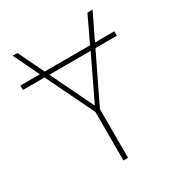

<svg xmlns="http://www.w3.org/2000/svg" viewBox="-170 -826 871 938"><g transform="rotate(-30 265.0 -357.0)"><path d="M253 0V-274L122 -544H0V-569H110L40 -714H67L137 -569H393L462 -714H491L421 -569H530V-544H409L279 -275V0ZM266 -302 382 -544H149Z"/></g></svg>

Font: Noto Sans Mono Condensed Thin
Style: Regular
Weight: 100
Width: 3
Designer: Monotype Design Team
Foundry: Monotype Imaging Inc.
Version: Version 2.014; ttfautohint (v1.8.4.7-5d5b)